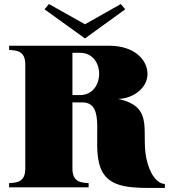

<svg xmlns="http://www.w3.org/2000/svg" viewBox="-20 -926 839 949"><path d="M710 -117C666 -260 757 -396 564 -437C640 -439 709 -492 709 -560C709 -630 645 -700 519 -700H25V-679C64 -677 105 -674 105 -607V-93C105 -26 64 -23 25 -21V0H418V-21C382 -23 338 -25 338 -93V-420H386C511 -420 430 -218 477 -96C510 -10 596 3 717 3H795V-17C762 -17 729 -53 710 -117ZM375 -456H338V-665H375C439 -665 470 -613 470 -561C470 -508 438 -456 375 -456ZM200 -880 400 -736 599 -880 577 -906 400 -806 222 -906Z"/></svg>

Font: Sprat Black
Style: Regular
Weight: 900
Designer: Ethan Nakache
Foundry: Collletttivo
Version: Version 2.000;Glyphs 3.2 (3217)